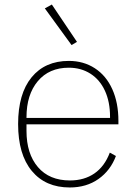

<svg xmlns="http://www.w3.org/2000/svg" viewBox="-20 -815 604 848"><path d="M320 -630 296 -616 178 -778 209 -795ZM60 -267Q60 -401 119.5 -473.5Q179 -546 284 -546Q349 -546 399 -513.5Q449 -481 476 -421Q503 -361 503 -281V-266H97V-237Q97 -136 147.5 -77Q198 -18 289 -18Q352 -18 397 -49Q442 -80 465 -141L492 -126Q468 -62 415 -24.5Q362 13 288 13Q181 13 120.5 -60Q60 -133 60 -267ZM97 -294H466V-300Q466 -365 443.5 -414Q421 -463 379.5 -489.5Q338 -516 284 -516Q197 -516 147 -456.5Q97 -397 97 -297Z"/></svg>

Font: IBM Plex Sans JP ExtraLight
Style: Regular
Weight: 200
Designer: Mike Abbink; Paul van der Laan; Pieter van Rosmalen; Wujin Sim; Yejin Wi; Jinhee Kim; Boomi Park; Yona Kim; Kichan Ma
Foundry: Sandoll Inc.
Version: Version 1.001